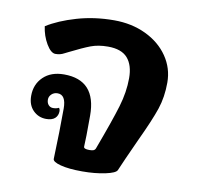

<svg xmlns="http://www.w3.org/2000/svg" viewBox="-70 -658 758 740"><g transform="rotate(10 309.0 -288.5)"><path d="M182 -20Q186 -131 186 -217Q186 -271 153 -271Q139 -271 129.5 -262Q120 -253 120 -241Q120 -228 127 -220Q134 -212 145 -212Q158 -212 168 -217Q172 -211 172 -205Q172 -187 160.5 -176.5Q149 -166 126 -166Q96 -166 75 -187Q54 -208 54 -244Q54 -289 84 -318Q114 -347 165 -347Q291 -347 291 -208Q291 -115 289 -86Q289 -77 311 -77Q323 -77 328 -79.5Q333 -82 335 -87Q379 -205 396.5 -263.5Q414 -322 414 -376Q414 -427 390 -454.5Q366 -482 313 -482Q275 -482 246 -471Q217 -460 165 -434Q162 -433 153 -428Q144 -423 135.5 -421Q127 -419 118 -419Q100 -419 82 -449.5Q64 -480 59 -517Q105 -546 173.5 -566Q242 -586 319 -586Q388 -586 443.5 -559.5Q499 -533 530.5 -487Q562 -441 562 -385Q562 -328 546 -280.5Q530 -233 491 -150Q448 -56 433 -20Q428 -8 388 0.5Q348 9 298 9Q245 9 213 0.5Q181 -8 182 -20Z"/></g></svg>

Font: Krub
Style: Bold Italic
Weight: 700
Italic angle: -8°
Designer: Ekaluck Peanpanawate
Foundry: Cadson Demak Co.,Ltd.
Version: Version 1.000; ttfautohint (v1.6)